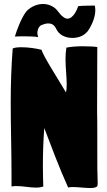

<svg xmlns="http://www.w3.org/2000/svg" viewBox="-20 -939 541 967"><path d="M172 -753C170 -761 168 -767 168 -773C168 -780 170 -786 172 -793C175 -801 180 -807 187 -812C200 -817 211 -821 222 -821C242 -821 252 -813 261 -798C275 -763 310 -748 344 -748C357 -748 370 -750 382 -754C397 -759 410 -768 422 -782C442 -811 460 -851 460 -888C460 -895 459 -902 458 -909C457 -909 457 -909 457 -910L456 -911C428 -910 401 -911 374 -908C368 -889 348 -845 320 -845C313 -845 305 -848 297 -855C280 -866 271 -890 250 -903C233 -914 215 -919 197 -919C167 -919 137 -906 115 -884C90 -856 63 -784 55 -755C72 -756 89 -756 104 -756C131 -756 159 -755 172 -752ZM324 5C330 4 338 3 346 3C373 3 407 8 434 8C453 8 467 5 471 -3L472 -17C470 -65 470 -114 470 -163C470 -195 470 -228 470 -260C470 -301 470 -342 469 -382L470 -702C461 -704 432 -706 398 -706C369 -706 337 -704 314 -699V-696C311 -679 310 -661 310 -642C310 -597 316 -551 316 -514C316 -498 315 -485 312 -474C275 -537 195 -661 190 -687V-688C163 -695 123 -701 90 -701C72 -701 55 -700 44 -695C37 -606 34 -514 34 -421C34 -301 38 -180 38 -63C38 -42 38 -21 38 -1C38 0 38 0 39 0C46 -1 54 -2 62 -2C94 -2 131 6 163 6C175 6 187 4 197 1C198 1 198 1 198 0C197 -36 196 -70 196 -103C196 -167 198 -228 203 -294C238 -202 279 -92 323 5Z"/></svg>

Font: HEYCLAY
Style: Regular
Weight: 400
Designer: Marcelo Magalhaes
Foundry: Marcelo Magalhães
Version: Version 1.300;hotconv 1.0.109;makeotfexe 2.5.65596